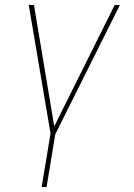

<svg xmlns="http://www.w3.org/2000/svg" viewBox="-20 -540 540 775"><path d="M148 215 184 -1 96 -520H117L199 -30L443 -520H464L203 2L168 215Z"/></svg>

Font: Iosevka Thin Oblique
Style: Regular
Weight: 100
Italic angle: -9°
Monospace: yes
Designer: Belleve Invis
Foundry: Belleve Invis
Version: Version 32.5.0; ttfautohint (v1.8.4)